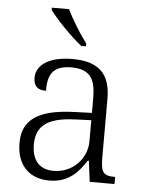

<svg xmlns="http://www.w3.org/2000/svg" viewBox="-54 -810 651 864"><g transform="rotate(5 271.0 -378.0)"><path d="M292 -606H313V-619C284 -657 244 -721 223 -766H145V-756C170 -721 244 -642 292 -606ZM201 10C291 10 333 -44 366 -94H371L383 0H495V-32H491C442 -32 430 -48 430 -112V-379C430 -491 378 -544 258 -544C152 -544 95 -502 95 -446C95 -406 114 -391 151 -391C151 -460 169 -506 256 -506C352 -506 366 -450 366 -372V-310L283 -307C127 -301 53 -254 53 -148C53 -40 117 10 201 10ZM216 -35C148 -35 118 -80 118 -145C118 -224 160 -269 292 -274L366 -277V-181C366 -105 304 -35 216 -35Z"/></g></svg>

Font: Noto Serif Ethiopic Light
Style: Regular
Weight: 300
Designer: Monotype Design Team
Foundry: Monotype Imaging Inc.
Version: Version 2.102